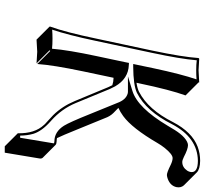

<svg xmlns="http://www.w3.org/2000/svg" viewBox="-48 -644 890 835"><g transform="rotate(90 397.5 -227.0)"><path d="M595.2 -27.8Q606 -27.3 610.4 -23.4L667 33.2Q671.4 38.6 669.4 48.3L644.5 197.8H616.7L560.1 141.1Q561.5 67.4 523.9 27.3Q521.5 24.4 520 22.9Q513.2 16.1 502.4 6.8Q488.8 -5.4 481.4 -12.7Q442.9 -51.8 419.9 -106.9L369.6 -228Q359.9 -252.9 351.1 -270Q336.4 -274.9 318.8 -275.4L291 -143.6Q263.7 -14.2 258.8 56.6L202.1 0L199.2 2.9L255.9 59.6Q253.9 59.6 205.6 56.6L152.8 59.6L96.2 2.9V0Q121.1 -68.8 148.4 -200.2L200.7 -444.8Q228 -574.2 232.9 -645L235.8 -647.9Q237.8 -647.9 286.1 -645L338.9 -647.9V-645L395.5 -588.4Q371.1 -521 343.3 -388.2L340.3 -375Q365.2 -378.9 379.9 -386.2Q457.5 -426.3 511.7 -534.2Q555.2 -617.2 618.7 -641.1Q647.9 -651.9 679.7 -651.9Q715.8 -651.4 730 -637.7L786.6 -581.1Q797.9 -568.4 794.4 -549.3Q788.6 -522.5 758.8 -511.2Q749.5 -507.8 741.7 -507.3Q730.5 -507.3 697.3 -523.9Q679.7 -532.2 668 -532.2Q651.4 -532.2 623 -496.6Q611.8 -482.4 602.5 -466.3Q538.1 -356 485.4 -317.4Q467.3 -304.2 449.7 -296.4L472.2 -274.4Q486.8 -259.3 494.1 -238.3L543 -118.7Q569.8 -52.2 581.1 -29.3Q588.4 -27.8 595.2 -27.8ZM595.2 -18.1Q553.7 -18.1 527.3 -59.6Q511.7 -85 477.1 -171.4L428.2 -291.5Q415 -328.1 388.7 -336.4Q383.8 -337.9 378.9 -337.9H312.5L376 -357.4Q449.2 -379.9 527.3 -510.7Q532.2 -518.6 537.6 -527.8Q571.3 -586.9 603.5 -597.7Q608.4 -599.1 611.3 -599.1Q628.9 -599.1 663.1 -581.1Q677.2 -574.2 685.1 -574.2Q708 -574.2 722.7 -595.7Q726.6 -602.1 728 -607.9Q733.4 -632.8 704.6 -639.6Q703.1 -640.1 702.6 -640.1Q691.9 -642.1 679.7 -642.1Q578.6 -640.6 520.5 -529.3Q464.4 -417.5 384.3 -377Q350.6 -361.3 271 -360.8H258.8L276.9 -447.3Q303.2 -570.8 325.7 -636.2Q307.1 -634.8 286.1 -634.8Q260.7 -634.8 242.7 -637.2Q236.8 -566.4 210.4 -442.9L158.2 -197.8Q132.3 -75.2 109.4 -8.3Q127.4 -9.8 148.9 -9.8Q174.3 -9.8 192.4 -7.8Q198.2 -78.6 224.6 -202.1L254.4 -342.3L262.7 -341.8Q322.8 -339.8 356 -282.2Q367.7 -261.2 378.9 -231.4L428.7 -110.8Q454.1 -49.8 504.9 -4.4Q507.3 -2 509.3 -0.5Q551.3 37.1 562.5 73.7Q569.8 99.1 570.3 130.9H579.6L603 -9.8Q604 -14.6 603.5 -16.6Q601.6 -16.6 595.2 -18.1Z"/></g></svg>

Font: Linux Biolinum Shadow O
Style: Italic
Weight: 400
Italic angle: -12°
Designer: Philipp H. Poll
Foundry: Philipp H. Poll
Version: Version 0.6.2